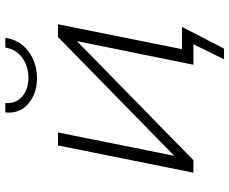

<svg xmlns="http://www.w3.org/2000/svg" viewBox="-92 -674 883 740"><g transform="rotate(-90 350.0 -303.5)"><path d="M492 118 550 0H471L562 -449L103 0H55L160 -522H210L120 -74L578 -522H627L531 -44H617L533 118ZM419 -603Q360 -603 321 -636Q282 -669 287 -725H323Q321 -684 348.5 -660Q376 -636 421 -636Q465 -636 498 -660Q531 -684 537 -725H575Q566 -668 522 -635.5Q478 -603 419 -603Z"/></g></svg>

Font: Montserrat Light
Style: Italic
Weight: 300
Italic angle: -11.3°
Designer: Julieta Ulanovsky
Foundry: Julieta Ulanovsky
Version: Version 9.000; ttfautohint (v1.8.4.7-5d5b)